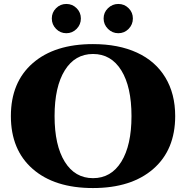

<svg xmlns="http://www.w3.org/2000/svg" viewBox="-20 -937 940 971"><path d="M367.5 -791Q346 -769 315.5 -769Q285 -769 263.5 -791Q242 -813 242 -843.5Q242 -874 263.5 -895.5Q285 -917 315.5 -917Q346 -917 367.5 -895.5Q389 -874 389 -843.5Q389 -813 367.5 -791ZM630.5 -791Q609 -769 578.5 -769Q548 -769 526 -791Q504 -813 504 -843.5Q504 -874 526 -895.5Q548 -917 578.5 -917Q609 -917 630.5 -895.5Q652 -874 652 -843.5Q652 -813 630.5 -791ZM450 -714Q579 -714 672.5 -671Q766 -628 816 -545.5Q866 -463 866 -350Q866 -179 755 -82.5Q644 14 450 14Q256 14 145.5 -82.5Q35 -179 35 -350Q35 -521 145.5 -617.5Q256 -714 450 -714ZM307.5 -119Q359 -36 450.5 -36Q542 -36 593.5 -119Q645 -202 645 -350Q645 -498 593.5 -581Q542 -664 450.5 -664Q359 -664 307.5 -581Q256 -498 256 -350Q256 -202 307.5 -119Z"/></svg>

Font: Cinzel Decorative Black
Style: Regular
Weight: 900
Designer: Natanael Gama
Version: Version 1.001;PS 001.001;hotconv 1.0.56;makeotf.lib2.0.21325